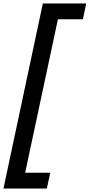

<svg xmlns="http://www.w3.org/2000/svg" viewBox="-50 -821 517 1107"><path d="M-30 266 197 -801H447L428 -710H284L95 175H240L220 266Z"/></svg>

Font: Radio Canada Medium
Style: Italic
Weight: 500
Italic angle: -12°
Designer: Charles Daoud, Etienne Aubert Bonn, Alexandre Saumier Demers, Jacques Le Bailly
Foundry: Radio-Canada
Version: Version 2.104; ttfautohint (v1.8.4.7-5d5b);gftools[0.9.28.de